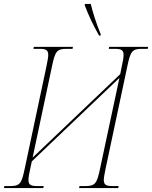

<svg xmlns="http://www.w3.org/2000/svg" viewBox="-41 -951 769 971"><path d="M460 -771H468V-779C445 -834 427 -893 418 -931H388V-923C409 -869 427 -830 460 -771ZM-21 0H178L180 -10H149C116 -10 103 -15 103 -41C103 -54 106 -72 112 -98L120 -135L563 -557L465 -98C449 -22 440 -10 390 -10H361L359 0H557L559 -10H530C497 -10 484 -15 484 -41C484 -54 488 -72 493 -98L603 -616C619 -693 628 -704 678 -704H706L708 -714H511L509 -704H538C571 -704 584 -699 584 -673C584 -660 581 -642 575 -616L567 -576L124 -154L222 -616C238 -693 247 -704 297 -704H326L328 -714H130L128 -704H157C190 -704 203 -699 203 -673C203 -660 199 -642 194 -616L84 -98C68 -21 59 -10 9 -10H-19Z"/></svg>

Font: Noto Serif Display Condensed Thin
Style: Italic
Weight: 100
Width: 3
Italic angle: -12°
Designer: Monotype Design Team
Foundry: Monotype Imaging Inc.
Version: Version 2.009